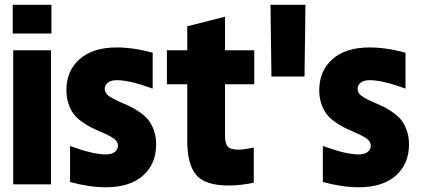

<svg xmlns="http://www.w3.org/2000/svg" viewBox="-20 -770 1758 802"><path d="M35.2 -560.1H192.9V0H35.2ZM33.2 -629.9V-750H194.8V-629.9Z M422.4 12.2Q353 12.2 272.5 -9.8V-160.2Q368.2 -125 422.4 -125Q446.8 -125 459.7 -135.5Q472.7 -146 472.7 -161.1Q472.7 -178.2 456.3 -190.4Q439.9 -202.6 401.4 -219.2Q376 -230 359.1 -238.5Q342.3 -247.1 321 -262.5Q299.8 -277.8 287.4 -294.4Q274.9 -311 266.1 -336.7Q257.3 -362.3 257.3 -393.1Q257.3 -474.1 312.5 -522.9Q367.7 -571.8 467.8 -571.8Q537.1 -571.8 617.7 -549.8V-399.9Q522 -435.1 467.8 -435.1Q443.4 -435.1 430.4 -424.6Q417.5 -414.1 417.5 -398.9Q417.5 -381.8 433.8 -369.6Q450.2 -357.4 488.8 -340.8Q514.2 -330.1 531 -321.5Q547.9 -313 568.8 -297.6Q589.8 -282.2 602.3 -265.6Q614.7 -249 623.5 -223.4Q632.3 -197.8 632.3 -167Q632.3 -85.4 577.4 -36.6Q522.5 12.2 422.4 12.2Z M934.1 4.9Q836.9 4.9 799.6 -39.3Q762.2 -83.5 762.2 -182.1V-418H677.2V-560.1H762.2V-660.2L919.9 -700.2V-560.1H1042V-418H919.9V-202.1Q919.9 -170.4 931.4 -157.7Q942.9 -145 974.1 -145Q1000.5 -145 1040 -153.8V-6.8Q984.9 4.9 934.1 4.9Z M1113.8 -450.2 1109.9 -750H1255.9L1252 -450.2Z M1478.5 12.2Q1409.2 12.2 1328.6 -9.8V-160.2Q1424.3 -125 1478.5 -125Q1502.9 -125 1515.9 -135.5Q1528.8 -146 1528.8 -161.1Q1528.8 -178.2 1512.5 -190.4Q1496.1 -202.6 1457.5 -219.2Q1432.1 -230 1415.3 -238.5Q1398.4 -247.1 1377.2 -262.5Q1356 -277.8 1343.5 -294.4Q1331.1 -311 1322.3 -336.7Q1313.5 -362.3 1313.5 -393.1Q1313.5 -474.1 1368.7 -522.9Q1423.8 -571.8 1523.9 -571.8Q1593.3 -571.8 1673.8 -549.8V-399.9Q1578.1 -435.1 1523.9 -435.1Q1499.5 -435.1 1486.6 -424.6Q1473.6 -414.1 1473.6 -398.9Q1473.6 -381.8 1490 -369.6Q1506.3 -357.4 1544.9 -340.8Q1570.3 -330.1 1587.2 -321.5Q1604 -313 1625 -297.6Q1646 -282.2 1658.4 -265.6Q1670.9 -249 1679.7 -223.4Q1688.5 -197.8 1688.5 -167Q1688.5 -85.4 1633.5 -36.6Q1578.6 12.2 1478.5 12.2Z"/></svg>

Font: TASA Explorer
Style: Regular
Weight: 900
Designer: Weizhong Zhang
Foundry: Local Remote
Version: Version 1.000;Glyphs 3.1.2 (3151)